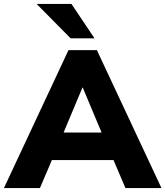

<svg xmlns="http://www.w3.org/2000/svg" viewBox="-41 -961 845 981"><path d="M-21 0 309 -705H454L784 0H600L539 -143H224L163 0ZM380 -513 284 -284H478L382 -513ZM320 -765 146 -941H324L442 -765Z"/></svg>

Font: Nunito Sans Black
Style: Regular
Weight: 900
Designer: Vernon Adams
Foundry: Vernon Adams
Version: Version 3.006; ttfautohint (v1.8.3)